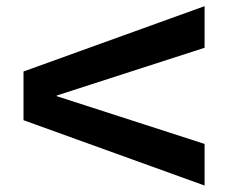

<svg xmlns="http://www.w3.org/2000/svg" viewBox="-20 -597 752 615"><path d="M635.3 -2.7 55.3 -212V-368L635.3 -577.3V-444L161.6 -291V-289L635.3 -136Z"/></svg>

Font: M PLUS 2 Thin
Style: Regular
Weight: 100
Designer: Coji Morishita
Foundry: UNDERFOREST DESIGN
Version: Version 1.001